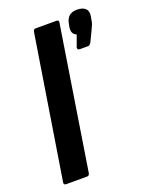

<svg xmlns="http://www.w3.org/2000/svg" viewBox="-134 -767 644 836"><g transform="rotate(-20 188.5 -349.0)"><path d="M25 0Q13 0 15 -12L120 -671Q122 -683 132 -683H228Q241 -683 238 -671L134 -12Q132 0 122 0ZM281 -532Q275 -532 272.5 -536Q270 -540 272 -545L291 -597Q267 -606 272 -638L275 -653Q283 -698 328 -698Q354 -698 367 -686Q380 -674 376 -651L373 -635Q372 -624 368 -614Q364 -604 358 -592L335 -544Q328 -532 320 -532Z"/></g></svg>

Font: Sofia Sans Condensed ExtraBold
Style: Italic
Weight: 800
Italic angle: -9°
Version: Version 4.100